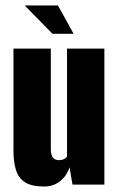

<svg xmlns="http://www.w3.org/2000/svg" viewBox="-20 -672 431 699"><path d="M141 7Q95 7 71 -8.5Q47 -24 38 -53.5Q29 -83 29 -124V-495H165V-130Q165 -118 167.5 -109Q170 -100 176.5 -94.5Q183 -89 195 -89Q203 -89 208.5 -91Q214 -93 218 -96Q222 -99 224 -102V-495H360V0H244L233 -63Q224 -33 199.5 -13Q175 7 141 7ZM171 -549 70 -652H191L248 -549Z"/></svg>

Font: Alumni Sans Thin ExtraBold
Style: Regular
Weight: 800
Version: Version 1.018